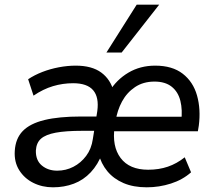

<svg xmlns="http://www.w3.org/2000/svg" viewBox="-20 -790 911 819"><path d="M206 9Q160 9 122 -10Q84 -29 62 -64Q40 -99 43 -146Q46 -199 77 -231Q108 -263 169.5 -278Q231 -293 325 -293H405L396 -232H331Q260 -232 217.5 -224Q175 -216 155 -198.5Q135 -181 133 -148Q132 -106 158.5 -84Q185 -62 224 -62Q261 -62 293 -78.5Q325 -95 347.5 -125Q370 -155 376 -197L395 -316Q403 -375 377.5 -405Q352 -435 292 -435Q248 -435 206 -422.5Q164 -410 123 -382L100 -452Q127 -470 160.5 -483Q194 -496 231 -503Q268 -510 303 -510Q372 -510 412 -480.5Q452 -451 465 -399H446Q477 -450 527.5 -480Q578 -510 642 -510Q715 -510 759.5 -475.5Q804 -441 820.5 -382.5Q837 -324 828 -254L824 -230H448L457 -292H772L753 -273Q759 -321 749.5 -359.5Q740 -398 712.5 -420Q685 -442 639 -442Q591 -442 556 -418.5Q521 -395 500.5 -357Q480 -319 473 -273L469 -250Q457 -166 494.5 -116Q532 -66 612 -66Q658 -66 696 -79Q734 -92 768 -119L795 -55Q759 -23 709 -7Q659 9 606 9Q549 9 507 -9Q465 -27 438 -59.5Q411 -92 400 -136H416Q398 -88 367 -55Q336 -22 295 -6.5Q254 9 206 9ZM434 -566 563 -770H659L499 -566Z"/></svg>

Font: Nunitoga
Style: Medium Italic
Weight: 500
Italic angle: -9°
Designer: Vernon Adams
Foundry: Vernon Adams
Version: Version 1.0